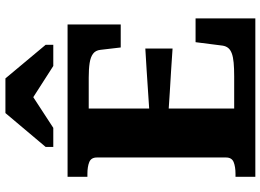

<svg xmlns="http://www.w3.org/2000/svg" viewBox="-150 -836 985 726"><g transform="rotate(-90 343.0 -472.5)"><path d="M637 -226V0H38V-75H49Q76 -75 93.5 -82Q111 -89 111 -111V-599Q111 -621 93.5 -628Q76 -635 49 -635H38V-710H614V-509H527L518 -586Q516 -604 503.5 -613.5Q491 -623 468.5 -626.5Q446 -630 413 -630H296V-80H418Q448 -80 469.5 -82Q491 -84 504.5 -89Q518 -94 525 -102.5Q532 -111 534 -124L547 -226ZM274 -400Q316 -403 357.5 -405.5Q399 -408 440.5 -411Q482 -414 523 -416V-313Q482 -316 440.5 -318.5Q399 -321 357.5 -323.5Q316 -326 274 -329ZM410 -945H279L151 -793V-764H223L381 -867L298 -866L457 -764H537V-793Z"/></g></svg>

Font: Roboto Serif
Style: Bold
Weight: 700
Designer: Greg Gazdowicz
Foundry: Commercial Type
Version: Version 1.008